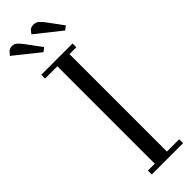

<svg xmlns="http://www.w3.org/2000/svg" viewBox="-320 -902 907 907"><g transform="rotate(-45 133.5 -448.0)"><path d="M-20 -870.1 -2.9 -889.2Q6.8 -896 19 -896Q33.2 -896 41.7 -889.6Q50.3 -883.3 65.9 -863.8L124 -785.2L105 -770ZM22 -676.8V-702.1H231V-676.8H185.1V-25.9H267.1V0H58.1V-25.9H104V-676.8ZM124 -870.1 139.2 -889.2Q150.9 -896 163.1 -896Q177.2 -896 186.5 -889.4Q195.8 -882.8 210.9 -863.8L269 -785.2L250 -770Z"/></g></svg>

Font: Dehuti Alt
Style: Book
Weight: 400
Version: Version 1.2